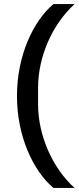

<svg xmlns="http://www.w3.org/2000/svg" viewBox="-20 -780 384 938"><path d="M63 -311Q63 -384 76.5 -451Q90 -518 114 -576Q138 -634 170.5 -681Q203 -728 241 -760H344Q303 -722 270 -675Q237 -628 214 -575Q191 -522 178.5 -465Q166 -408 166 -351V-271Q166 -214 178.5 -157Q191 -100 214 -47Q237 6 270 53.5Q303 101 344 138H241Q203 106 170.5 59Q138 12 114 -46Q90 -104 76.5 -171Q63 -238 63 -311Z"/></svg>

Font: IBM Plex Sans KR Medium
Style: Regular
Weight: 500
Designer: Mike Abbink; Paul van der Laan; Pieter van Rosmalen; Wujin Sim; Chorong Kim; Dohee Lee;
Foundry: Sandoll Inc.
Version: Version 1.001